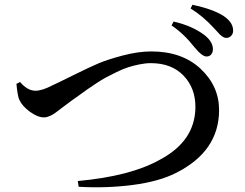

<svg xmlns="http://www.w3.org/2000/svg" viewBox="-20 -826 1040 816"><path d="M858.4 -585.9Q839.8 -585 807.6 -624Q760.7 -683.6 709 -717.8L717.8 -734.4Q794.9 -716.8 846.7 -678.7Q882.8 -651.4 884.8 -620.1Q885.7 -605.5 878.4 -595.7Q871.1 -585.9 858.4 -585.9ZM942.4 -665Q937.5 -665 933.1 -666.5Q928.7 -668 922.9 -672.4Q917 -676.8 914.1 -679.7Q911.1 -682.6 902.8 -691.9Q894.5 -701.2 890.6 -705.1Q843.8 -756.8 790 -790L797.9 -805.7Q885.7 -787.1 930.7 -757.8Q969.7 -731.4 970.7 -698.2Q971.7 -684.6 963.4 -674.8Q955.1 -665 942.4 -665ZM49.8 -469.7 65.4 -477.5Q96.7 -440.4 130.9 -440.4Q159.2 -440.4 204.1 -463.9Q219.7 -470.7 289.6 -505.4Q359.4 -540 398.4 -556.6Q437.5 -573.2 502.4 -590.3Q567.4 -607.4 623 -607.4Q753.9 -607.4 832.5 -533.7Q911.1 -460 911.1 -358.4Q911.1 -182.6 727.5 -90.8Q656.2 -54.7 544.9 -40Q433.6 -25.4 314.5 -32.2L310.5 -56.6Q534.2 -77.1 658.2 -146.5Q810.5 -226.6 810.5 -372.1Q810.5 -452.1 759.8 -504.9Q709 -557.6 621.1 -557.6Q597.7 -557.6 571.8 -552.2Q545.9 -546.9 524.4 -540Q502.9 -533.2 475.1 -519.5Q447.3 -505.9 430.7 -497.1Q414.1 -488.3 386.7 -470.2Q359.4 -452.1 349.1 -444.8Q338.9 -437.5 314 -419.4Q289.1 -401.4 287.1 -400.4Q269.5 -387.7 247.1 -370.6Q224.6 -353.5 214.8 -346.2Q205.1 -338.9 191.9 -333Q178.7 -327.1 167 -327.1Q139.6 -327.1 106.4 -351.6Q73.2 -376 61.5 -403.3Q54.7 -418.9 49.8 -469.7Z"/></svg>

Font: GenYoMin TW TTF SemiBold
Style: Regular
Weight: 600
Version: Version 1.300